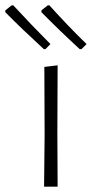

<svg xmlns="http://www.w3.org/2000/svg" viewBox="-76 -703 346 723"><path d="M114 -537 95 -518H89Q1 -599 -56 -657V-664L-32 -683H-26Q43 -608 114 -537ZM250 -537 231 -518H224Q146 -590 80 -657V-664L104 -683H110Q177 -608 250 -537ZM90 0 92 -195 91 -451 141 -457 140 -198 141 0Z"/></svg>

Font: Alegreya Sans Light
Style: Regular
Weight: 300
Designer: Juan Pablo del Peral
Foundry: Huerta Tipografica
Version: Version 2.007